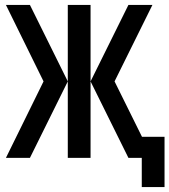

<svg xmlns="http://www.w3.org/2000/svg" viewBox="-20 -638 685 776"><path d="M553 118V0H521V-85H645V118ZM346 -309 499 -618H596L443 -309ZM4 0 156 -309H254L101 0ZM156 -309 4 -618H101L254 -309ZM254 0V-618H346V0ZM499 0 346 -309H443L596 0Z"/></svg>

Font: Victor Mono SemiBold
Style: Regular
Weight: 600
Monospace: yes
Designer: Rune Bjørnerås
Version: Version 1.561;gftools[0.9.30]